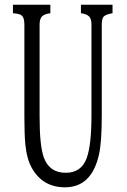

<svg xmlns="http://www.w3.org/2000/svg" viewBox="-20 -780 540 819"><path d="M35.2 -759.8H194.8V-723.6Q169.9 -720.7 159.2 -710Q148.9 -699.7 148.9 -674.8V-281.7Q148.9 -155.8 167.5 -106.9Q191.4 -43 260.3 -43Q327.6 -43 350.1 -106.4Q370.1 -162.6 370.1 -286.1V-674.8Q370.1 -698.2 361.3 -708.5Q351.1 -720.2 325.2 -723.6V-759.8H460V-723.6Q432.1 -718.8 422.9 -710Q414.1 -700.7 414.1 -674.8V-286.1Q414.1 -176.3 402.8 -123.5Q372.1 19 257.3 19Q163.6 19 117.2 -61Q94.2 -100.1 87.9 -166Q84 -209.5 84 -281.7V-674.8Q84 -703.1 73.7 -712.9Q64.9 -721.7 35.2 -723.6Z"/></svg>

Font: BIZ UDMincho
Style: Regular
Weight: 400
Monospace: yes
Designer: TypeBank Co., Ltd.
Foundry: Morisawa Inc.
Version: Version 1.06